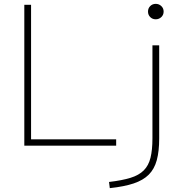

<svg xmlns="http://www.w3.org/2000/svg" viewBox="-20 -755 972 995"><path d="M106 0V-730H141V-33H582V0ZM545 188Q613 180 656.5 166.5Q700 153 725 128Q750 103 760 62.5Q770 22 770 -38V-520H805V-38Q805 29 792.5 75Q780 121 751 150Q722 179 673 195.5Q624 212 549 220ZM787 -655Q770 -655 758.5 -666.5Q747 -678 747 -695Q747 -712 758.5 -723.5Q770 -735 787 -735Q804 -735 816 -723.5Q828 -712 828 -695Q828 -678 816 -666.5Q804 -655 787 -655Z"/></svg>

Font: M PLUS 2 ExtraLight
Style: Regular
Weight: 250
Designer: Coji Morishita
Foundry: UNDERFOREST DESIGN
Version: Version 1.001